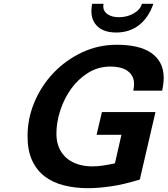

<svg xmlns="http://www.w3.org/2000/svg" viewBox="-20 -970 876 1004"><path d="M124 -258Q124 -351 160.5 -437Q197 -523 260.5 -589.5Q324 -656 409 -696Q494 -736 591 -736Q647 -736 692 -726Q737 -716 769 -694.5Q801 -673 818.5 -640.5Q836 -608 836 -563Q836 -534 828 -496H677Q679 -506 680 -514.5Q681 -523 681 -530Q681 -557 670 -574.5Q659 -592 642 -602.5Q625 -613 603 -617.5Q581 -622 559 -622Q493 -622 440.5 -589Q388 -556 351.5 -505Q315 -454 295 -392Q275 -330 275 -271Q275 -229 289 -197Q303 -165 328 -143.5Q353 -122 387.5 -111Q422 -100 463 -100Q490 -100 520 -104.5Q550 -109 581 -116L615 -265H485L513 -384H793L711 -31Q626 -5 559.5 4.5Q493 14 440 14Q373 14 315 -0.5Q257 -15 214.5 -47Q172 -79 148 -131Q124 -183 124 -258ZM522 -950Q520 -946 520 -936Q520 -911 542.5 -895.5Q565 -880 602 -880Q645 -880 679.5 -900Q714 -920 722 -950H782Q756 -876 706 -838Q656 -800 588 -800Q526 -800 492 -830Q458 -860 458 -912Q458 -923 459 -932Q460 -941 462 -950Z"/></svg>

Font: Perun
Style: Bold Italic
Weight: 700
Italic angle: -12°
Foundry: Copyright (c) Stefan Peev, Context Ltd, 2016
Version: Version 1.027